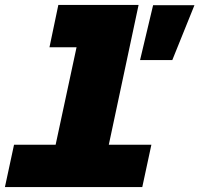

<svg xmlns="http://www.w3.org/2000/svg" viewBox="-33 -760 810 780"><path d="M24 -172H193L278 -568H168L204 -740H530L409 -172H582L545 0H-13ZM589 -739H757L667 -516H536Z"/></svg>

Font: Azeret Mono Black
Style: Italic
Weight: 900
Italic angle: -12°
Designer: Martin Vácha
Foundry: Displaay
Version: Version 1.000; Glyphs 3.0.3, build 3074